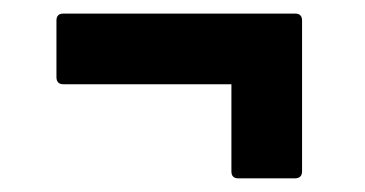

<svg xmlns="http://www.w3.org/2000/svg" viewBox="-20 -401 540 284"><path d="M426.8 -147.5Q426.8 -137.2 416 -137.2H332.5Q322.3 -137.2 322.3 -147.5V-276.4H73.7Q63.5 -276.4 63.5 -287.1V-370.6Q63.5 -380.9 73.7 -380.9H416.5Q426.8 -380.9 426.8 -370.6Z"/></svg>

Font: Fascinate Inline
Style: Regular
Weight: 900
Designer: Astigmatic (AOETI)
Foundry: Astigmatic (AOETI)
Version: Version 1.000